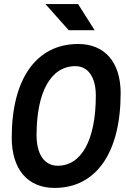

<svg xmlns="http://www.w3.org/2000/svg" viewBox="-20 -921 626 951"><path d="M250.5 9.8C456.1 9.8 577.6 -164.6 577.6 -459.5C577.6 -612.8 499 -703.1 367.2 -703.1C160.2 -703.1 38.1 -530.8 38.1 -239.3C38.1 -82.5 116.7 9.8 250.5 9.8ZM266.1 -100.1C200.2 -100.1 161.1 -156.2 161.1 -251.5C161.1 -466.3 232.4 -593.3 353 -593.3C416.5 -593.3 454.6 -539.1 454.6 -447.3C454.6 -229 384.3 -100.1 266.1 -100.1ZM320.3 -771.5H448.7L366.7 -900.9H205.1Z"/></svg>

Font: Cascadia Code SemiBold
Style: Italic
Weight: 600
Italic angle: -10°
Monospace: yes
Designer: Aaron Bell
Foundry: Saja Typeworks
Version: Version 2404.023